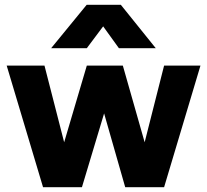

<svg xmlns="http://www.w3.org/2000/svg" viewBox="-20 -785 868 805"><path d="M160.5 0 8 -510H166.5L249 -188.5L344 -510H495L586.5 -188.5L668 -510H820.5L668 0H505L416.5 -309.5L323.5 0ZM194.5 -583 343.5 -765H486.5L633 -583H478.5L412.5 -674.5L344 -583Z"/></svg>

Font: Geologica
Style: Bold
Weight: 700
Designer: Sindre Bremnes, Frode Helland
Foundry: Monokrom Skriftforlag AS
Version: Version 1.010; ttfautohint (v1.8.4.7-5d5b);gftools[0.9.28]